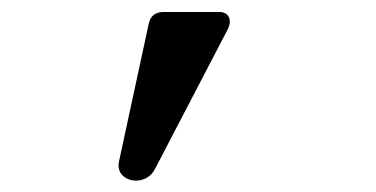

<svg xmlns="http://www.w3.org/2000/svg" viewBox="-20 -164 640 327"><path d="M244.1 123.5Q238.8 133.8 230.2 138.7Q221.7 143.6 211.9 143.6Q205.1 143.6 199.2 141.4Q193.4 139.2 189 135Q184.6 130.9 182.9 125Q181.2 119.1 182.6 111.3L233.4 -124Q237.8 -143.6 258.8 -143.6H353.5Q365.7 -143.6 369.9 -134.5Q374 -125.5 367.2 -112.8Z"/></svg>

Font: Courier Prime
Style: Regular
Weight: 400
Designer: Alan Dague-Greene
Foundry: Quote-Unquote Apps
Version: Version 1.203